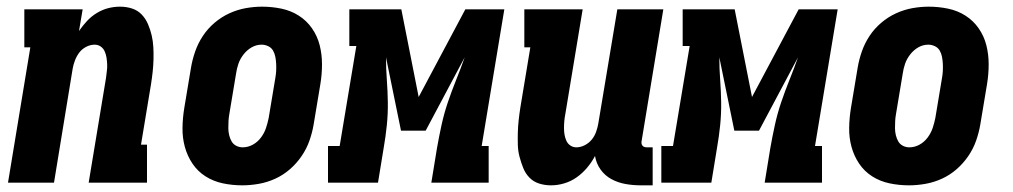

<svg xmlns="http://www.w3.org/2000/svg" viewBox="-20 -548 3040 576"><path d="M4 0 71 -406H53V-520H228L217 -455Q228 -471 241 -485Q254 -499 270.5 -509Q287 -519 304.5 -523.5Q322 -528 340 -528Q359 -528 376 -522.5Q393 -517 405 -504.5Q417 -492 424 -475.5Q431 -459 435 -442Q439 -425 440 -406.5Q441 -388 440.5 -369.5Q440 -351 438 -332.5Q436 -314 433 -295L403 -114H421V0H246L298 -314Q299 -324 300.5 -334.5Q302 -345 301.5 -355.5Q301 -366 299.5 -375.5Q298 -385 294 -394Q290 -403 282 -408.5Q274 -414 264 -414Q251 -414 238.5 -407.5Q226 -401 218 -390.5Q210 -380 205 -367Q200 -354 198 -342L142 0Z M707 8Q677 8 648.5 2Q620 -4 596.5 -19Q573 -34 557.5 -57Q542 -80 534.5 -107.5Q527 -135 527.5 -165Q528 -195 533 -225L553 -345Q557 -369 565.5 -393.5Q574 -418 588.5 -440Q603 -462 623.5 -479.5Q644 -497 668 -508Q692 -519 717 -523.5Q742 -528 766 -528Q796 -528 824.5 -522Q853 -516 876.5 -501Q900 -486 916 -463Q932 -440 939 -412.5Q946 -385 946 -355Q946 -325 941 -295L921 -175Q917 -151 908.5 -126.5Q900 -102 885 -80Q870 -58 850 -40.5Q830 -23 806 -12Q782 -1 756.5 3.5Q731 8 707 8ZM708 -106Q724 -106 738.5 -114Q753 -122 763 -135.5Q773 -149 778 -164Q783 -179 786 -194L806 -314Q808 -325 808.5 -335.5Q809 -346 808.5 -356.5Q808 -367 806 -377.5Q804 -388 799 -396.5Q794 -405 784.5 -409.5Q775 -414 765 -414Q749 -414 735 -406Q721 -398 710.5 -384.5Q700 -371 695 -356Q690 -341 688 -326L668 -206Q666 -195 665.5 -184.5Q665 -174 665 -163.5Q665 -153 667.5 -142.5Q670 -132 675 -123.5Q680 -115 689 -110.5Q698 -106 708 -106Z M964 0V-110H999L1049 -410H1028V-520H1184L1236 -257L1376 -520H1493L1425 -110H1446V0H1274L1291 -104Q1297 -138 1304.5 -172.5Q1312 -207 1323.5 -241Q1335 -275 1348.5 -308.5Q1362 -342 1374 -376L1257 -156H1183L1138 -376Q1138 -342 1140.5 -308.5Q1143 -275 1143.5 -241Q1144 -207 1140.5 -172.5Q1137 -138 1131 -104L1114 0Z M1633 8Q1614 8 1597 2.5Q1580 -3 1568 -15.5Q1556 -28 1549.5 -44.5Q1543 -61 1538.5 -78Q1534 -95 1533.5 -113.5Q1533 -132 1533.5 -150.5Q1534 -169 1536 -187.5Q1538 -206 1541 -225L1571 -406H1553V-520H1728L1676 -206Q1674 -196 1673 -185.5Q1672 -175 1672 -164.5Q1672 -154 1673.5 -144.5Q1675 -135 1679 -126Q1683 -117 1691 -111.5Q1699 -106 1709 -106Q1722 -106 1734.5 -112.5Q1747 -119 1755.5 -129.5Q1764 -140 1768.5 -153Q1773 -166 1775 -178L1832 -520H1970L1905 -126Q1904 -122 1904.5 -118Q1905 -114 1907.5 -111Q1910 -108 1913.5 -107Q1917 -106 1921 -106H1938V8H1902Q1879 8 1856.5 4Q1834 0 1814.5 -10.5Q1795 -21 1782 -39Q1769 -57 1765 -80Q1755 -61 1741 -44.5Q1727 -28 1710 -16Q1693 -4 1673 2Q1653 8 1633 8Z M1964 0V-110H1999L2049 -410H2028V-520H2184L2236 -257L2376 -520H2493L2425 -110H2446V0H2274L2291 -104Q2297 -138 2304.5 -172.5Q2312 -207 2323.5 -241Q2335 -275 2348.5 -308.5Q2362 -342 2374 -376L2257 -156H2183L2138 -376Q2138 -342 2140.5 -308.5Q2143 -275 2143.5 -241Q2144 -207 2140.5 -172.5Q2137 -138 2131 -104L2114 0Z M2707 8Q2677 8 2648.5 2Q2620 -4 2596.5 -19Q2573 -34 2557.5 -57Q2542 -80 2534.5 -107.5Q2527 -135 2527.5 -165Q2528 -195 2533 -225L2553 -345Q2557 -369 2565.5 -393.5Q2574 -418 2588.5 -440Q2603 -462 2623.5 -479.5Q2644 -497 2668 -508Q2692 -519 2717 -523.5Q2742 -528 2766 -528Q2796 -528 2824.5 -522Q2853 -516 2876.5 -501Q2900 -486 2916 -463Q2932 -440 2939 -412.5Q2946 -385 2946 -355Q2946 -325 2941 -295L2921 -175Q2917 -151 2908.5 -126.5Q2900 -102 2885 -80Q2870 -58 2850 -40.5Q2830 -23 2806 -12Q2782 -1 2756.5 3.5Q2731 8 2707 8ZM2708 -106Q2724 -106 2738.5 -114Q2753 -122 2763 -135.5Q2773 -149 2778 -164Q2783 -179 2786 -194L2806 -314Q2808 -325 2808.5 -335.5Q2809 -346 2808.5 -356.5Q2808 -367 2806 -377.5Q2804 -388 2799 -396.5Q2794 -405 2784.5 -409.5Q2775 -414 2765 -414Q2749 -414 2735 -406Q2721 -398 2710.5 -384.5Q2700 -371 2695 -356Q2690 -341 2688 -326L2668 -206Q2666 -195 2665.5 -184.5Q2665 -174 2665 -163.5Q2665 -153 2667.5 -142.5Q2670 -132 2675 -123.5Q2680 -115 2689 -110.5Q2698 -106 2708 -106Z"/></svg>

Font: Iosevka Curly Slab Heavy
Style: Italic
Weight: 900
Italic angle: -9°
Monospace: yes
Designer: Belleve Invis
Foundry: Belleve Invis
Version: Version 22.1.2; ttfautohint (v1.8.4)